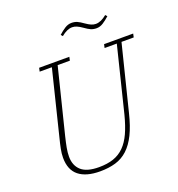

<svg xmlns="http://www.w3.org/2000/svg" viewBox="-156 -1013 1068 1153"><g transform="rotate(-20 378.0 -436.5)"><path d="M288 12Q199 12 152 -25.5Q105 -63 105 -141Q105 -167 111 -197Q117 -227 126 -262L228 -675H150L155 -698H348L343 -675H265L161 -257Q152 -220 146.5 -190.5Q141 -161 141 -135Q141 -78 176.5 -46Q212 -14 290 -14Q343 -14 382.5 -27.5Q422 -41 451.5 -70.5Q481 -100 502 -146Q523 -192 540 -258L643 -675H565L570 -698H756L751 -675H673L569 -258Q550 -180 524.5 -128.5Q499 -77 465 -45.5Q431 -14 387 -1Q343 12 288 12ZM561 -803Q541 -803 525 -810Q509 -817 487 -833Q467 -847 452.5 -853Q438 -859 424 -859Q391 -859 354 -828L344 -839Q366 -859 386.5 -872Q407 -885 429 -885Q449 -885 465 -878Q481 -871 503 -855Q523 -841 537.5 -835Q552 -829 566 -829Q599 -829 636 -860L646 -849Q624 -829 603.5 -816Q583 -803 561 -803Z"/></g></svg>

Font: IBM Plex Serif ExtraLight
Style: Italic
Weight: 200
Italic angle: -14°
Designer: Mike Abbink, Paul van der Laan, Pieter van Rosmalen
Foundry: Bold Monday
Version: Version 2.5